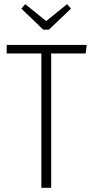

<svg xmlns="http://www.w3.org/2000/svg" viewBox="-20 -899 443 919"><path d="M395 -684 390 -643H225V0H178V-643H12V-684ZM301 -879 320 -858 214 -757H187L82 -858L101 -879L201 -798Z"/></svg>

Font: Fira Sans Extra Condensed ExtraLight
Style: Regular
Weight: 275
Width: 1
Designer: Carrois Corporate & Edenspiekermann AG
Foundry: Carrois Corporate GbR & Edenspiekermann AG
Version: Version 4.203